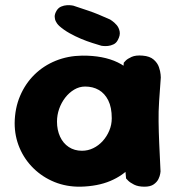

<svg xmlns="http://www.w3.org/2000/svg" viewBox="-20 -711 668 731"><path d="M286.5 -0.2Q233 0.5 187.5 -18Q142 -36.5 107.6 -70.1Q73.2 -103.8 54.5 -148Q35.8 -192.2 35.8 -242.2Q36.5 -299 56.5 -345.9Q76.5 -392.8 111.2 -426.9Q146 -461 192.4 -479.8Q238.8 -498.5 292.2 -499.2Q373 -500 428.1 -473.5Q483.2 -447 511.5 -391.5Q539.8 -336 539.8 -250Q539.8 -200 524.6 -155.5Q509.5 -111 478.6 -76.6Q447.8 -42.2 399.9 -22Q352 -1.8 286.5 -0.2ZM292.2 -137Q314.8 -137 335.1 -146.9Q355.5 -156.8 371.1 -174.1Q386.8 -191.5 396.1 -213.8Q405.5 -236 405.5 -260.8Q405.5 -302.5 392.1 -329Q378.8 -355.5 356.2 -368.5Q333.8 -381.5 304 -381.5Q282.2 -381.5 262.6 -369.9Q243 -358.2 228.2 -339.1Q213.5 -320 205.2 -296.4Q197 -272.8 197 -248Q197 -216.2 208.6 -190.9Q220.2 -165.5 241.9 -151.2Q263.5 -137 292.2 -137ZM530 -0.2Q506 -0.2 490.4 -8.1Q474.8 -16 467.4 -23.8Q460 -31.5 460 -31.5Q453 -104.5 447.9 -174.6Q442.8 -244.8 443.5 -318.4Q444.2 -392 451.2 -472.2Q451.2 -472.2 458.2 -479.8Q465.2 -487.2 481.1 -494.4Q497 -501.5 523 -499.2Q550.5 -497 565.1 -484.1Q579.8 -471.2 585.1 -455.4Q590.5 -439.5 591.4 -427.8Q592.2 -416 592.2 -416Q588.2 -365 585.8 -325.6Q583.2 -286.2 583.8 -248Q584.2 -209.8 586.2 -164.9Q588.2 -120 591.2 -58.2Q591.2 -58.2 590 -49.6Q588.8 -41 583.4 -29.6Q578 -18.2 565.4 -9.2Q552.8 -0.2 530 -0.2ZM366 -536.8Q352 -541 331.6 -547.4Q311.2 -553.8 288.9 -563.1Q266.5 -572.5 244.8 -584.6Q223 -596.8 205.8 -612Q205.8 -612 201.4 -616.5Q197 -621 192.8 -629.1Q188.5 -637.2 188.2 -647.6Q188 -658 195.5 -670.5Q202.2 -681.5 213 -686Q223.8 -690.5 234.4 -691.1Q245 -691.8 252 -690.6Q259 -689.5 259 -689.5Q285.2 -680.8 317.6 -669.9Q350 -659 399 -636.8Q399 -636.8 407 -631.4Q415 -626 423.9 -615.9Q432.8 -605.8 435.6 -591.1Q438.5 -576.5 428.2 -558Q422.5 -547 412.1 -542.1Q401.8 -537.2 391.4 -536.1Q381 -535 373.5 -535.9Q366 -536.8 366 -536.8Z"/></svg>

Font: Sour Gummy Black
Style: Regular
Weight: 900
Version: Version 1.000